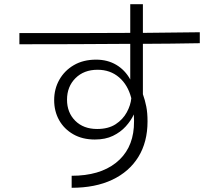

<svg xmlns="http://www.w3.org/2000/svg" viewBox="-20 -836 1040 911"><path d="M320 55V-2Q452 -2 529.5 -63Q607 -124 615 -232Q617 -262 615 -293Q601 -263 576.5 -236Q552 -209 516 -191.5Q480 -174 430 -174Q371 -174 327.5 -199Q284 -224 260.5 -266Q237 -308 237 -361Q237 -414 261.5 -457.5Q286 -501 330.5 -527Q375 -553 436 -553Q490 -553 531.5 -528.5Q573 -504 598 -459V-628Q467 -627 335.5 -626.5Q204 -626 72 -626V-679Q204 -679 335.5 -679Q467 -679 598 -680V-816H658V-680Q726 -681 793.5 -681.5Q861 -682 928 -683V-631Q861 -630 793.5 -629Q726 -628 658 -628V-389Q668 -361 674 -331Q680 -301 680 -260Q680 -162 636.5 -91.5Q593 -21 512.5 17Q432 55 320 55ZM441 -224Q494 -224 528.5 -246.5Q563 -269 581.5 -303Q600 -337 603 -370Q587 -433 545 -469Q503 -505 443 -505Q378 -505 338 -465Q298 -425 298 -363Q298 -302 337 -263Q376 -224 441 -224Z"/></svg>

Font: Murecho Light
Style: Regular
Weight: 300
Designer: Neil Summerour
Foundry: Positype
Version: Version 1.010; ttfautohint (v1.8.3)